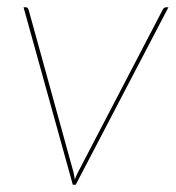

<svg xmlns="http://www.w3.org/2000/svg" viewBox="-20 -510 485 530"><path d="M189 0H181L45 -490H51Q55 -490 56.5 -487.8Q58 -485.5 59 -483L183 -34Q184 -29 185 -24.2Q186 -19.5 186.5 -14.5Q188 -19 190.2 -23.8Q192.5 -28.5 195 -34L429 -483Q432.5 -490 439 -490H445Z"/></svg>

Font: Lato Hairline
Style: Italic
Weight: 250
Italic angle: -7°
Designer: Lukasz Dziedzic
Foundry: Lukasz Dziedzic
Version: Version 1.104; Western+Polish opensource